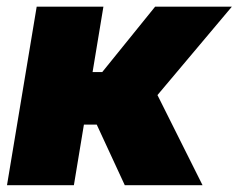

<svg xmlns="http://www.w3.org/2000/svg" viewBox="-20 -542 699 562"><path d="M0.5 0 87.4 -522.5H282.7L251 -331.1H279.3L434.1 -522.5H658.7L440.9 -263.7L572.8 0H345.2L263.2 -177.2H225.6L196.3 0Z"/></svg>

Font: Inter 28pt Black
Style: Italic
Weight: 900
Italic angle: -9.3988°
Designer: Rasmus Andersson
Foundry: rsms
Version: Version 4.001;git-66647c0bb